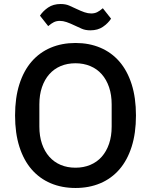

<svg xmlns="http://www.w3.org/2000/svg" viewBox="-20 -924 752 956"><path d="M356 12Q288 12 232.5 -11.5Q177 -35 137.5 -80.5Q98 -126 76.5 -193.5Q55 -261 55 -349Q55 -437 76.5 -504.5Q98 -572 137.5 -617.5Q177 -663 232.5 -686.5Q288 -710 356 -710Q424 -710 479.5 -686.5Q535 -663 574.5 -617.5Q614 -572 635.5 -504.5Q657 -437 657 -349Q657 -261 635.5 -193.5Q614 -126 574.5 -80.5Q535 -35 479.5 -11.5Q424 12 356 12ZM356 -89Q396 -89 429.5 -103Q463 -117 486.5 -143.5Q510 -170 523 -208Q536 -246 536 -294V-404Q536 -452 523 -490Q510 -528 486.5 -554.5Q463 -581 429.5 -595Q396 -609 356 -609Q315 -609 282 -595Q249 -581 225.5 -554.5Q202 -528 189 -490Q176 -452 176 -404V-294Q176 -246 189 -208Q202 -170 225.5 -143.5Q249 -117 282 -103Q315 -89 356 -89ZM430 -773Q405 -773 387 -781Q369 -789 352 -797Q329 -808 311.5 -814Q294 -820 278 -820Q261 -820 248 -813.5Q235 -807 220 -794L179 -846Q194 -869 219.5 -886.5Q245 -904 282 -904Q307 -904 325 -896Q343 -888 360 -880Q383 -869 400.5 -863Q418 -857 434 -857Q451 -857 464 -863.5Q477 -870 492 -883L533 -831Q518 -808 492.5 -790.5Q467 -773 430 -773Z"/></svg>

Font: IBM Plex Sans Devanagari Medium
Style: Regular
Weight: 500
Designer: Mike Abbink, Paul van der Laan, Pieter van Rosmalen, Erin McLaughlin
Foundry: Bold Monday
Version: Version 1.1